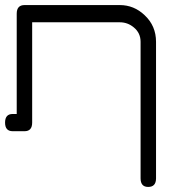

<svg xmlns="http://www.w3.org/2000/svg" viewBox="-20 -552 675 758"><path d="M565 186Q535 186 535 152V-387Q535 -422 508 -444Q484 -464 453 -464H107V-68Q107 -34 77 -34H30Q0 -34 0 -68Q0 -102 30 -102H46V-498Q46 -532 77 -532H453Q509 -532 551 -492Q596 -450 596 -387V152Q596 186 565 186Z"/></svg>

Font: LuenTai2017
Style: Regular
Weight: 400
Designer: LuenTai
Foundry: Microsoft Corpration
Version: Version 1.00 November 27, 2016, initial release